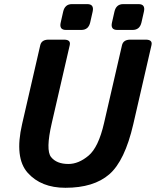

<svg xmlns="http://www.w3.org/2000/svg" viewBox="-20 -892 754 929"><path d="M299.3 -747.1Q265.1 -747.1 273.9 -783.7L285.6 -835.4Q293.9 -872.1 328.1 -872.1H402.3Q436.5 -872.1 428.2 -835.4L416.5 -783.7Q408.2 -747.1 373.5 -747.1ZM547.4 -747.1Q513.2 -747.1 522 -783.7L533.7 -835.4Q542 -872.1 576.2 -872.1H650.4Q684.6 -872.1 676.3 -835.4L664.6 -783.7Q656.2 -747.1 621.6 -747.1ZM86.9 -291.5 174.8 -673.3Q181.2 -700.2 215.3 -700.2H289.6Q323.7 -700.2 317.4 -673.3L230.5 -296.4Q200.2 -165.5 227.1 -132.1Q253.9 -98.6 311 -98.6Q360.4 -98.6 408.4 -138.9Q456.5 -179.2 483.4 -296.4L570.3 -673.3Q576.7 -700.2 610.8 -700.2H685.1Q719.2 -700.2 712.9 -673.3L625 -291.5Q584 -113.8 508.8 -48.6Q433.6 16.6 296.4 16.6Q178.7 16.6 114 -55.9Q49.3 -128.4 86.9 -291.5Z"/></svg>

Font: Istok
Style: Bold Italic
Weight: 700
Italic angle: -13°
Designer: Andrey V. Panov
Foundry: Andrey V. Panov
Version: Version 1.0.3